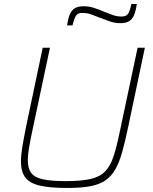

<svg xmlns="http://www.w3.org/2000/svg" viewBox="-20 -925 757 953"><path d="M314 8Q227 8 176.5 -4Q126 -16 105 -45Q84 -74 84 -123Q84 -155 91 -197Q98 -239 109 -294L192 -688H228L138 -264Q129 -221 123.5 -188Q118 -155 118 -129Q118 -89 135 -66.5Q152 -44 193 -35Q234 -26 306 -26Q383 -26 429 -36.5Q475 -47 501 -73.5Q527 -100 542.5 -146Q558 -192 573 -264L663 -688H699L616 -294Q601 -222 586.5 -170.5Q572 -119 552.5 -84.5Q533 -50 503 -29.5Q473 -9 427 -0.5Q381 8 314 8ZM313 -799Q318 -835 327.5 -855.5Q337 -876 353 -885Q369 -894 395 -894Q422 -894 447.5 -885.5Q473 -877 499 -866Q519 -858 539.5 -850.5Q560 -843 584 -843Q607 -843 616 -857Q625 -871 632 -905H659Q654 -870 645 -849Q636 -828 619.5 -819Q603 -810 577 -810Q550 -810 524.5 -819Q499 -828 473 -838Q453 -846 432.5 -853.5Q412 -861 388 -861Q366 -861 357 -847Q348 -833 340 -799Z"/></svg>

Font: Saira Thin
Style: Italic
Weight: 100
Italic angle: -12°
Designer: Hector Gatti with collaboration of the Omnibus-Type team
Foundry: Omnibus-Type
Version: Version 1.101